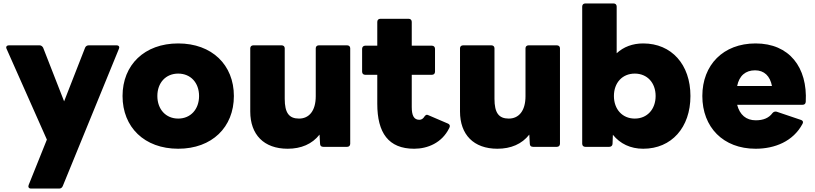

<svg xmlns="http://www.w3.org/2000/svg" viewBox="-20 -810 4727 1114"><path d="M160 284H324C333 284 340 279 344 270L670 -527C671 -530 672 -533 672 -535C672 -542 666 -547 657 -547H495C485 -547 478 -542 474 -534L352 -222L230 -534C225 -542 218 -547 210 -547H32C22 -547 16 -542 16 -535C16 -532 17 -530 18 -527L252 0L146 264C142 275 147 284 160 284Z M1014 53C1210 53 1337 -72 1337 -253C1337 -433 1210 -558 1014 -558C818 -558 691 -433 691 -253C691 -72 818 53 1014 53ZM893 -253C893 -330 942 -383 1014 -383C1086 -383 1135 -330 1135 -253C1135 -176 1086 -122 1014 -122C942 -122 893 -176 893 -253Z M1649 53C1727 53 1791 26 1834 -29L1837 24C1837 36 1844 42 1856 42H1994C2005 42 2012 35 2012 24V-530C2012 -540 2005 -547 1994 -547H1830C1819 -547 1812 -540 1812 -530V-252C1812 -165 1772 -122 1715 -122C1657 -122 1632 -155 1632 -237V-530C1632 -540 1625 -547 1614 -547H1450C1439 -547 1432 -540 1432 -530V-163C1432 -29 1511 53 1649 53Z M2383 53C2461 53 2544 19 2586 -66C2588 -70 2590 -75 2590 -78C2590 -85 2586 -90 2579 -93L2467 -141C2463 -143 2460 -144 2457 -144C2452 -144 2449 -141 2445 -137C2435 -121 2426 -115 2413 -115C2382 -115 2369 -139 2369 -189V-376H2486C2497 -376 2504 -383 2504 -394V-527C2504 -537 2497 -545 2486 -545H2369V-683C2369 -694 2362 -701 2351 -701H2187C2176 -701 2169 -694 2169 -683V-545H2099C2088 -545 2081 -537 2081 -527V-394C2081 -383 2088 -376 2099 -376H2169V-208C2169 -39 2234 53 2383 53Z M2866 53C2944 53 3008 26 3051 -29L3054 24C3054 36 3061 42 3073 42H3211C3222 42 3229 35 3229 24V-530C3229 -540 3222 -547 3211 -547H3047C3036 -547 3029 -540 3029 -530V-252C3029 -165 2989 -122 2932 -122C2874 -122 2849 -155 2849 -237V-530C2849 -540 2842 -547 2831 -547H2667C2656 -547 2649 -540 2649 -530V-163C2649 -29 2728 53 2866 53Z M3712 53C3876 53 3986 -70 3986 -253C3986 -436 3876 -558 3712 -558C3650 -558 3598 -538 3558 -501V-772C3558 -783 3551 -790 3540 -790H3376C3365 -790 3358 -783 3358 -772V24C3358 35 3365 42 3376 42H3515C3526 42 3534 35 3534 24L3536 -28C3578 24 3638 53 3712 53ZM3542 -253C3542 -330 3591 -383 3663 -383C3735 -383 3784 -330 3784 -253C3784 -176 3735 -122 3663 -122C3591 -122 3542 -176 3542 -253Z M4364 53C4476 53 4582 10 4636 -91C4638 -95 4639 -98 4639 -101C4639 -107 4635 -111 4628 -114L4486 -162C4477 -164 4469 -162 4462 -154C4441 -125 4408 -112 4365 -112C4309 -112 4272 -144 4257 -202H4636C4648 -202 4654 -208 4655 -219C4666 -419 4560 -558 4364 -558C4176 -558 4055 -433 4055 -253C4055 -72 4176 53 4364 53ZM4459 -311H4257C4269 -371 4306 -402 4361 -402C4414 -402 4448 -369 4459 -311Z"/></svg>

Font: LINE Seed JP_OTF ExtraBold
Style: Regular
Weight: 800
Designer: LY Corporation & Fontrix & Fontworks
Version: Version 1.013